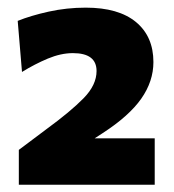

<svg xmlns="http://www.w3.org/2000/svg" viewBox="-20 -796 468 515"><path d="M30.5 -300.5V-394Q48.5 -407.5 67.2 -421.5Q86 -435.5 104.5 -449.5Q169.5 -497 204.2 -532.5Q239 -568 239 -605.5Q239 -653.5 175.5 -653.5Q143.5 -653.5 108.2 -638.8Q73 -624 39 -603L27.5 -740Q62 -754 110.5 -764.8Q159 -775.5 210 -775.5Q298 -775.5 344.8 -736.8Q391.5 -698 391.5 -629.5Q391.5 -578 359 -531.5Q326.5 -485 255.5 -439L234 -425H395V-300.5Z"/></svg>

Font: Commissioner ExtraBold
Style: Regular
Weight: 800
Designer: Kostas Bartsokas
Foundry: Kostas Bartsokas
Version: Version 1.000; ttfautohint (v1.8.3)